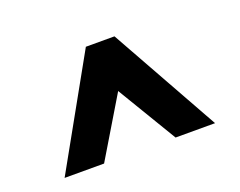

<svg xmlns="http://www.w3.org/2000/svg" viewBox="-70 -834 771 616"><g transform="rotate(-20 315.0 -526.0)"><path d="M437 -339.8 314.9 -543 192.9 -339.8H58.1L266.1 -711.9H363.8L571.8 -339.8Z"/></g></svg>

Font: Overpass
Style: Bold
Weight: 700
Designer: Delve Withrington
Foundry: Delve Fonts
Version: Version 1.001